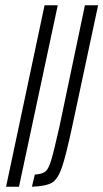

<svg xmlns="http://www.w3.org/2000/svg" viewBox="-20 -708 392 728"><path d="M3 0 149 -688H199L52 0ZM205 -226 302 -688H352L255 -234Q230 -117 214.5 -72.5Q199 -28 176.5 -15Q154 -2 101 0L112 -46Q140 -48 152 -57.5Q164 -67 174 -100Q184 -133 205 -226Z"/></svg>

Font: Saira Ultra Condensed Light
Style: Italic
Weight: 300
Width: 1
Italic angle: -12°
Designer: Hector Gatti with collaboration of the Omnibus-Type team
Foundry: Omnibus-Type
Version: Version 1.001; ttfautohint (v1.8)